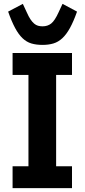

<svg xmlns="http://www.w3.org/2000/svg" viewBox="-20 -972 437 992"><path d="M45 0V-113H127V-585H45V-698H352V-585H270V-113H352V0ZM200 -740Q167 -740 142 -747.5Q117 -755 96.5 -774.5Q76 -794 58 -827.5Q40 -861 22 -912L98 -952L118 -909Q128 -886 137.5 -872Q147 -858 156.5 -850Q166 -842 176.5 -839Q187 -836 200 -836Q226 -836 244.5 -850.5Q263 -865 283 -909L303 -952L378 -912Q360 -861 341.5 -827.5Q323 -794 302 -774.5Q281 -755 256 -747.5Q231 -740 200 -740Z"/></svg>

Font: IBM Plex Sans Cond
Style: Bold
Weight: 700
Width: 3
Designer: Mike Abbink, Paul van der Laan, Pieter van Rosmalen
Foundry: Bold Monday
Version: Version 1.3